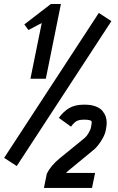

<svg xmlns="http://www.w3.org/2000/svg" viewBox="-32 -779 577 938"><path d="M116.7 -394.5 171.9 -666.5 106.9 -632.3 86.9 -659.7 216.3 -759.3H265.6L191.9 -394.5ZM450.7 -715.8 512.2 -675.8 49.8 32.2 -11.7 -7.8ZM376.5 -267.6H382.3Q413.6 -267.6 435.8 -259Q458 -250.5 469 -236.6Q480 -222.7 484.6 -208.7Q489.3 -194.8 489.3 -179.7Q489.3 -166 486.3 -151.4L484.4 -141.1Q480.5 -120.1 464.1 -93.8Q447.8 -67.4 430.2 -50.8L305.2 52.2Q297.4 59.1 290 65.9H432.6L417.5 139.2H182.6L196.8 69.3Q216.3 30.3 258.3 -4.4L382.3 -105.5Q393.1 -115.2 401.9 -131.1Q410.6 -147 412.1 -154.8L414.1 -166Q416 -176.8 416 -179.7Q416 -184.6 414.8 -187Q413.6 -189.5 405.8 -191.9Q397.9 -194.3 382.3 -194.3H376.5Q354 -194.3 341.3 -186.8Q328.6 -179.2 314.9 -160.2L255.4 -203.1Q278.3 -234.9 306.6 -251.2Q335 -267.6 376.5 -267.6Z"/></svg>

Font: Anka/Coder Condensed
Style: Italic
Weight: 400
Width: 4
Italic angle: -12°
Monospace: yes
Version: Version 001.100